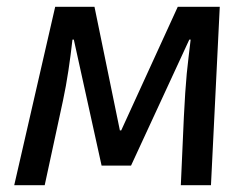

<svg xmlns="http://www.w3.org/2000/svg" viewBox="-20 -547 741 567"><path d="M514 0 523 -202Q525 -242 527 -272.5Q529 -303 531.5 -329.5Q534 -356 537 -379.5Q540 -403 543 -430H539L367 -58H280L198 -430H194Q189 -385 182 -338.5Q175 -292 166 -250L112 0H22L143 -527H259L334 -162H338L505 -527H629L603 0Z"/></svg>

Font: Yekcdsyqcyvpieeyorgstswgcgt
Style: Regular
Weight: 400
Italic angle: -8°
Designer: Carrois Corporate & Edenspiekermann
Foundry: Carrois Corporate GbR & Edenspiekermann AG
Version: Version 2.001